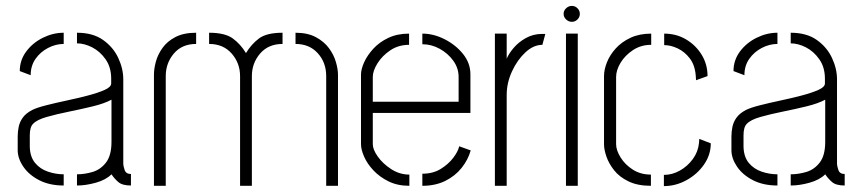

<svg xmlns="http://www.w3.org/2000/svg" viewBox="-20 -630 2924 651"><path d="M196 -1Q148 -1 113 -19Q78 -37 59 -65Q40 -93 40 -121V-167Q40 -184 43.5 -200.5Q47 -217 57.5 -231.5Q68 -246 89 -257Q105 -265 136.5 -273Q168 -281 205.5 -289Q243 -297 277.5 -306Q312 -315 334.5 -325Q357 -335 357 -347V-363Q357 -402 338 -429Q319 -456 292.5 -469.5Q266 -483 241 -483V-519Q295 -519 329.5 -494.5Q364 -470 381 -433.5Q398 -397 398 -361V-74Q398 -68 402.5 -54Q407 -40 424 -40V-1Q395 -1 381.5 -12.5Q368 -24 358 -39Q339 -20 305 -10.5Q271 -1 241 -1V-39Q267 -39 294 -47Q321 -55 339.5 -79Q358 -103 358 -149V-292Q334 -279 295 -269.5Q256 -260 214 -251.5Q172 -243 138.5 -233.5Q105 -224 92 -210Q81 -199 81 -171V-132Q82 -98 99 -77.5Q116 -57 142.5 -48Q169 -39 196 -39ZM84 -375 47 -389Q47 -426 69 -455.5Q91 -485 125.5 -502Q160 -519 196 -519V-481Q169 -481 143 -467.5Q117 -454 100.5 -430.5Q84 -407 84 -375Z M794 0V-372Q794 -416 765.5 -448.5Q737 -481 689 -481V-519Q743 -519 769.5 -499.5Q796 -480 814 -450Q832 -480 858 -499.5Q884 -519 938 -519V-481Q890 -481 862 -448.5Q834 -416 834 -372V0ZM502 0V-377Q502 -397 508.5 -421Q515 -445 531 -467.5Q547 -490 575 -504.5Q603 -519 645 -519V-481Q597 -481 569.5 -448.5Q542 -416 542 -372V0ZM1086 0V-372Q1086 -418 1057.5 -449.5Q1029 -481 982 -481V-519Q1023 -519 1051 -504Q1079 -489 1095.5 -466.5Q1112 -444 1119 -419.5Q1126 -395 1126 -377V0Z M1368 0Q1328 0 1297.5 -15Q1267 -30 1246 -52.5Q1225 -75 1214.5 -99Q1204 -123 1204 -141V-377Q1204 -395 1214.5 -418.5Q1225 -442 1245.5 -464.5Q1266 -487 1296.5 -501.5Q1327 -516 1367 -516V-478Q1331 -478 1303.5 -459.5Q1276 -441 1260 -415.5Q1244 -390 1244 -369V-285H1535V-369Q1535 -399 1517 -424Q1499 -449 1471 -464.5Q1443 -480 1412 -480V-516Q1450 -516 1487.5 -497Q1525 -478 1550 -447Q1575 -416 1575 -378V-247H1244V-141Q1244 -123 1261 -99Q1278 -75 1306.5 -56.5Q1335 -38 1368 -38ZM1412 0V-41Q1448 -41 1474 -57Q1500 -73 1516.5 -94.5Q1533 -116 1537 -134L1576 -120Q1567 -88 1545 -60.5Q1523 -33 1489.5 -16.5Q1456 0 1412 0Z M1658 0V-516H1698V-431Q1705 -448 1721.5 -467.5Q1738 -487 1763 -501Q1788 -515 1818 -515Q1821 -515 1823.5 -515Q1826 -515 1829 -515L1819 -478Q1789 -478 1761.5 -452.5Q1734 -427 1716 -388Q1698 -349 1698 -308V0Z M1899 0V-516H1939V0ZM1919 -556Q1908 -556 1899.5 -564Q1891 -572 1891 -583Q1891 -594 1899.5 -602Q1908 -610 1919 -610Q1930 -610 1938 -602Q1946 -594 1946 -583Q1946 -572 1938 -564Q1930 -556 1919 -556Z M2187 0Q2142 0 2111 -15Q2080 -30 2062 -53Q2044 -76 2036 -99.5Q2028 -123 2028 -141V-372Q2028 -394 2038 -419Q2048 -444 2068 -466Q2088 -488 2118 -502Q2148 -516 2188 -516V-478Q2153 -478 2126 -460Q2099 -442 2084 -417Q2069 -392 2069 -369V-141Q2069 -121 2084 -96.5Q2099 -72 2125.5 -55Q2152 -38 2187 -38ZM2231 1V-37Q2259 -37 2285 -51.5Q2311 -66 2329 -90.5Q2347 -115 2350 -145L2351 -159L2390 -144Q2390 -105 2367 -72Q2344 -39 2307.5 -19Q2271 1 2231 1ZM2340 -358 2339 -374Q2336 -410 2318.5 -432.5Q2301 -455 2277.5 -466Q2254 -477 2232 -477V-516Q2273 -516 2306 -496.5Q2339 -477 2359 -444.5Q2379 -412 2379 -372Z M2616 -1Q2568 -1 2533 -19Q2498 -37 2479 -65Q2460 -93 2460 -121V-167Q2460 -184 2463.5 -200.5Q2467 -217 2477.5 -231.5Q2488 -246 2509 -257Q2525 -265 2556.5 -273Q2588 -281 2625.5 -289Q2663 -297 2697.5 -306Q2732 -315 2754.5 -325Q2777 -335 2777 -347V-363Q2777 -402 2758 -429Q2739 -456 2712.5 -469.5Q2686 -483 2661 -483V-519Q2715 -519 2749.5 -494.5Q2784 -470 2801 -433.5Q2818 -397 2818 -361V-74Q2818 -68 2822.5 -54Q2827 -40 2844 -40V-1Q2815 -1 2801.5 -12.5Q2788 -24 2778 -39Q2759 -20 2725 -10.5Q2691 -1 2661 -1V-39Q2687 -39 2714 -47Q2741 -55 2759.5 -79Q2778 -103 2778 -149V-292Q2754 -279 2715 -269.5Q2676 -260 2634 -251.5Q2592 -243 2558.5 -233.5Q2525 -224 2512 -210Q2501 -199 2501 -171V-132Q2502 -98 2519 -77.5Q2536 -57 2562.5 -48Q2589 -39 2616 -39ZM2504 -375 2467 -389Q2467 -426 2489 -455.5Q2511 -485 2545.5 -502Q2580 -519 2616 -519V-481Q2589 -481 2563 -467.5Q2537 -454 2520.5 -430.5Q2504 -407 2504 -375Z"/></svg>

Font: Stick No Bills ExtraLight ExtraLight
Style: Regular
Weight: 250
Version: Version 2.000